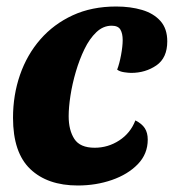

<svg xmlns="http://www.w3.org/2000/svg" viewBox="-20 -550 534 590"><path d="M219 20Q126 20 73 -30.5Q20 -81 20 -188Q20 -258 41.5 -320Q63 -382 104 -429Q145 -476 203.5 -503Q262 -530 337 -530Q381 -530 416.5 -519.5Q452 -509 473 -485.5Q494 -462 494 -423Q494 -372 460.5 -349Q427 -326 383 -326Q375 -326 361.5 -328Q348 -330 340 -336Q347 -354 352 -381Q357 -408 357 -427Q357 -447 350 -459Q343 -471 323 -471Q297 -471 276 -451Q255 -431 239.5 -399Q224 -367 213 -329.5Q202 -292 196.5 -256Q191 -220 191 -193Q191 -150 208.5 -123Q226 -96 271 -96Q312 -96 346.5 -118.5Q381 -141 396 -180Q416 -170 425 -156Q434 -142 434 -121Q434 -77 403.5 -45.5Q373 -14 324 3Q275 20 219 20Z"/></svg>

Font: Sansita Swashed Light
Style: Bold
Weight: 700
Version: Version 1.003